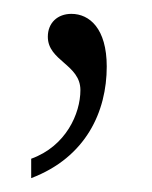

<svg xmlns="http://www.w3.org/2000/svg" viewBox="-20 -103 219 277"><path d="M25 126V154C104 124 134 58 134 -7C134 -62 109 -83 83 -83C63 -83 49 -70 49 -50C49 -15 96 -10 96 27C96 61 75 108 25 126Z"/></svg>

Font: Noto Serif Armenian Condensed ExtraLight
Style: Regular
Weight: 200
Width: 3
Designer: Monotype Design Team
Foundry: Monotype Imaging Inc.
Version: Version 2.008